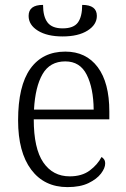

<svg xmlns="http://www.w3.org/2000/svg" viewBox="-20 -755 515 785"><path d="M256 10Q161 10 107.5 -61.5Q54 -133 54 -263Q54 -404 104 -474Q154 -544 247 -544Q332 -544 379.5 -480.5Q427 -417 427 -299V-267H118Q118 -148 157 -91Q196 -34 265 -34Q315 -34 347 -58Q379 -82 395 -113Q401 -110 405.5 -103.5Q410 -97 410 -86Q410 -68 393 -45.5Q376 -23 342 -6.5Q308 10 256 10ZM363 -307Q362 -395 334.5 -449.5Q307 -504 247 -504Q184 -504 154 -452Q124 -400 119 -307ZM236 -606Q173 -606 135 -629.5Q97 -653 97 -690Q97 -735 156 -735Q156 -687 174.5 -663Q193 -639 236 -639Q281 -639 298.5 -663Q316 -687 316 -735Q376 -735 376 -690Q376 -654 338 -630Q300 -606 236 -606Z"/></svg>

Font: Noto Serif SemiCondensed Light
Style: Regular
Weight: 300
Width: 4
Designer: Monotype Design Team
Foundry: Monotype Imaging Inc.
Version: Version 2.013